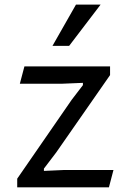

<svg xmlns="http://www.w3.org/2000/svg" viewBox="-20 -802 560 822"><path d="M53.7 -37.1 287.1 -375 335 -437.5V-447.3L242.2 -443.4H64.9L84.5 -517.6H451.2V-480.5L220.7 -149.4L168 -80.1V-70.3L253.9 -74.2H465.8L446.3 0H53.7ZM204.6 -605.5 305.2 -782.2H410.6L275.9 -605.5Z"/></svg>

Font: Proza Libre
Style: Regular
Weight: 400
Designer: Jasper de Waard
Foundry: Jasper de Waard
Version: Version 1.001; ttfautohint (v1.4.1.8-43bc)